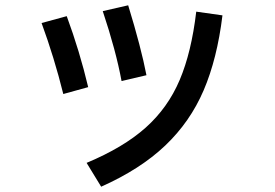

<svg xmlns="http://www.w3.org/2000/svg" viewBox="-20 -638 1040 725"><path d="M439 -332Q418 -446 368 -596L464 -618Q513 -458 533 -354ZM307 -23Q446 -81 530 -156Q614 -231 658.5 -336Q703 -441 721 -594L820 -580Q800 -416 749 -297Q698 -178 604 -88.5Q510 1 362 67ZM219 -283Q185 -420 137 -551L232 -577Q281 -444 313 -309Z"/></svg>

Font: IBM Plex Sans JP Medium
Style: Regular
Weight: 500
Designer: Mike Abbink; Paul van der Laan; Pieter van Rosmalen; Wujin Sim; Yejin Wi; Jinhee Kim; Boomi Park; Yona Kim; Kichan Ma
Foundry: Sandoll Inc.
Version: Version 1.001